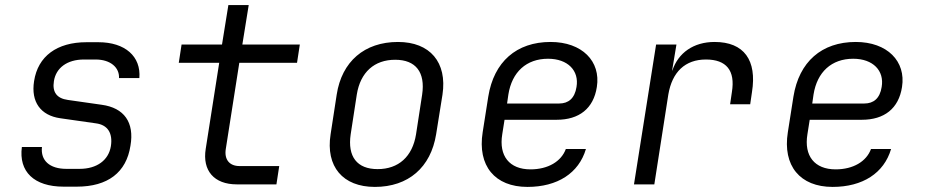

<svg xmlns="http://www.w3.org/2000/svg" viewBox="-20 -725 3640 755"><path d="M230 9H282C404 9 477 -47 493 -152C509 -244 468 -301 380 -313L247 -332C203 -338 185 -363 192 -406C200 -458 244 -491 310 -491H356C415 -491 450 -459 448 -418H528C535 -503 472 -559 367 -559H320C204 -559 129 -504 114 -406C101 -324 140 -271 217 -260L357 -240C404 -234 424 -201 416 -150C407 -95 361 -61 293 -61H241C175 -61 139 -94 145 -147H66C53 -50 114 9 230 9Z M911 0H1067L1078 -72H922C882 -72 861 -98 868 -140L921 -478H1148L1159 -550H933L958 -705H878L853 -550H694L683 -478H842L789 -140C775 -54 822 0 911 0Z M1454 10C1586 10 1674 -67 1695 -197L1720 -353C1739 -480 1671 -560 1545 -560C1413 -560 1324 -483 1304 -353L1280 -197C1260 -70 1328 10 1454 10ZM1465 -60C1384 -60 1346 -109 1359 -197L1383 -353C1397 -441 1452 -490 1534 -490C1615 -490 1653 -441 1640 -353L1616 -197C1602 -109 1547 -60 1465 -60Z M2054 10C2172 10 2256 -44 2284 -139H2205C2187 -90 2135 -59 2066 -59C1983 -59 1941 -112 1955 -197L1964 -254H2169C2257 -254 2314 -298 2327 -383C2343 -484 2269 -560 2145 -560C2011 -560 1922 -482 1900 -345L1878 -205C1857 -73 1926 10 2054 10ZM1974 -318 1979 -353C1993 -442 2050 -494 2135 -494C2213 -494 2258 -447 2247 -383C2240 -338 2215 -318 2179 -318Z M2473 0H2553L2608 -353C2623 -442 2674 -491 2756 -491C2836 -491 2872 -448 2858 -363L2851 -315H2930L2937 -363C2957 -488 2906 -560 2790 -560C2707 -560 2647 -517 2624 -448H2623L2640 -550H2560Z M3254 10C3372 10 3456 -44 3484 -139H3405C3387 -90 3335 -59 3266 -59C3183 -59 3141 -112 3155 -197L3164 -254H3369C3457 -254 3514 -298 3527 -383C3543 -484 3469 -560 3345 -560C3211 -560 3122 -482 3100 -345L3078 -205C3057 -73 3126 10 3254 10ZM3174 -318 3179 -353C3193 -442 3250 -494 3335 -494C3413 -494 3458 -447 3447 -383C3440 -338 3415 -318 3379 -318Z"/></svg>

Font: JetBrains Mono Light
Style: Italic
Weight: 336
Italic angle: -9°
Monospace: yes
Designer: Philipp Nurullin, Konstantin Bulenkov
Foundry: JetBrains
Version: Version 2.305